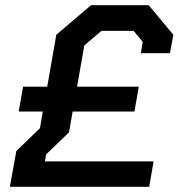

<svg xmlns="http://www.w3.org/2000/svg" viewBox="-20 -720 688 740"><path d="M523 -515 530 -559 495 -601H371L305 -545L277 -386H515L498 -290H260L246 -210L158 -125L153 -98H572L555 0H18L43 -138L134 -226L145 -290H52L69 -386H162L197 -586L331 -700H553L648 -586L635 -515Z"/></svg>

Font: Chakra Petch SemiBold
Style: Italic
Weight: 600
Italic angle: -10°
Designer: Katatrad Aksorn Co.,Ltd.
Foundry: Cadson Demak Co.,Ltd.
Version: Version 1.000; ttfautohint (v1.6)